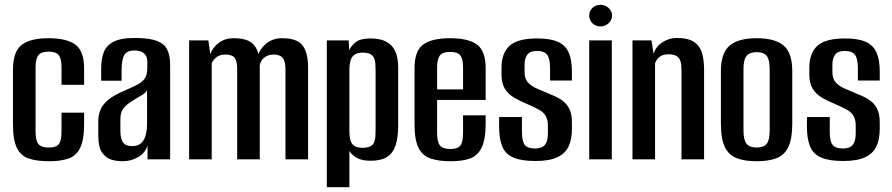

<svg xmlns="http://www.w3.org/2000/svg" viewBox="-20 -663 3710 799"><path d="M185 8Q134 8 100.5 -3Q67 -14 50.5 -47Q34 -80 34 -145V-373Q34 -448 70 -476Q106 -504 182 -504Q258 -504 294 -477Q330 -450 330 -379V-310H236V-383Q236 -418 225 -433Q214 -448 182 -448Q151 -448 139.5 -433Q128 -418 128 -383V-116Q128 -79 139.5 -64Q151 -49 184 -49Q214 -49 225 -63.5Q236 -78 236 -116V-194H330V-145Q330 -81 313.5 -47.5Q297 -14 264.5 -3Q232 8 185 8Z M490 8Q465 8 442.5 1Q420 -6 404.5 -28.5Q389 -51 389 -98V-157Q389 -206 417.5 -235.5Q446 -265 503 -288Q536 -302 555.5 -313Q575 -324 584 -339Q593 -354 593 -380V-405Q593 -424 585.5 -434Q578 -444 566.5 -448.5Q555 -453 540 -453Q507 -453 496.5 -433Q486 -413 486 -369V-327H401V-378Q401 -415 411 -443.5Q421 -472 451 -488.5Q481 -505 540 -505Q601 -505 632.5 -493Q664 -481 676 -456.5Q688 -432 688 -394V0H594V-57Q584 -26 554.5 -9Q525 8 490 8ZM529 -55Q563 -55 577.5 -79.5Q592 -104 592 -148V-287Q585 -275 567 -265Q549 -255 532 -244Q507 -229 494 -212.5Q481 -196 481 -167V-120Q481 -93 487.5 -78.5Q494 -64 505.5 -59.5Q517 -55 529 -55Z M767 0V-495H847L855 -438Q866 -467 891.5 -485.5Q917 -504 952 -504Q1009 -504 1033 -480Q1057 -456 1059 -410H1047Q1054 -450 1082.5 -477Q1111 -504 1153 -504Q1217 -504 1239.5 -473.5Q1262 -443 1262 -382V0H1168V-372Q1168 -408 1156.5 -422Q1145 -436 1119 -436Q1096 -436 1080 -423.5Q1064 -411 1061 -391V0H967V-377Q967 -409 956.5 -422.5Q946 -436 918 -436Q895 -436 881.5 -425.5Q868 -415 861 -400V0Z M1340 116V-495H1431L1433 -454Q1442 -473 1461 -488Q1480 -503 1523 -503Q1562 -503 1587.5 -489.5Q1613 -476 1625 -449.5Q1637 -423 1637 -382V-140Q1637 -90 1626 -57.5Q1615 -25 1590 -9.5Q1565 6 1523 6Q1486 6 1465 -6Q1444 -18 1434 -35V116ZM1489 -48Q1509 -48 1520 -53.5Q1531 -59 1536 -69Q1541 -79 1542 -92Q1543 -105 1543 -120V-371Q1543 -386 1542 -399Q1541 -412 1536 -422.5Q1531 -433 1520 -438.5Q1509 -444 1489 -444Q1469 -444 1458 -437Q1447 -430 1442 -419.5Q1437 -409 1435.5 -396Q1434 -383 1434 -372V-116Q1434 -96 1438 -80.5Q1442 -65 1453.5 -56.5Q1465 -48 1489 -48Z M1856 8Q1805 8 1771.5 -3.5Q1738 -15 1721.5 -48Q1705 -81 1705 -147V-379Q1705 -451 1741 -477.5Q1777 -504 1853 -504Q1929 -504 1965 -477.5Q2001 -451 2001 -379V-247H1799V-110Q1799 -73 1810.5 -58Q1822 -43 1855 -43Q1885 -43 1896 -57.5Q1907 -72 1907 -110V-183H2001V-148Q2001 -83 1984.5 -49Q1968 -15 1936 -3.5Q1904 8 1856 8ZM1799 -291H1907V-383Q1907 -417 1896 -432Q1885 -447 1853 -447Q1822 -447 1810.5 -432Q1799 -417 1799 -383Z M2208 7Q2149 7 2116 -7.5Q2083 -22 2070 -54Q2057 -86 2057 -135V-176H2152V-114Q2152 -76 2163.5 -60.5Q2175 -45 2207 -45Q2235 -45 2247.5 -60Q2260 -75 2260 -107V-141Q2260 -164 2251.5 -179.5Q2243 -195 2224 -206Q2205 -217 2174 -230Q2145 -242 2120.5 -256Q2096 -270 2081.5 -293Q2067 -316 2067 -352V-382Q2067 -441 2100 -472Q2133 -503 2216 -503Q2270 -503 2301.5 -489Q2333 -475 2346.5 -444.5Q2360 -414 2360 -366V-328H2269V-380Q2269 -420 2256.5 -435.5Q2244 -451 2216 -451Q2185 -451 2174 -435Q2163 -419 2163 -396V-363Q2163 -336 2176.5 -320.5Q2190 -305 2212 -295.5Q2234 -286 2262 -274Q2289 -264 2311.5 -250.5Q2334 -237 2347 -214.5Q2360 -192 2360 -154V-127Q2360 -83 2346 -53.5Q2332 -24 2299 -8.5Q2266 7 2208 7Z M2432 0V-495H2526V0ZM2479 -553Q2459 -553 2445.5 -566Q2432 -579 2432 -598Q2432 -617 2445.5 -630Q2459 -643 2479 -643Q2498 -643 2512.5 -630Q2527 -617 2527 -598Q2527 -579 2512.5 -566Q2498 -553 2479 -553Z M2612 0V-495H2691L2700 -439Q2709 -469 2736.5 -487Q2764 -505 2796 -505Q2845 -505 2869.5 -487.5Q2894 -470 2902 -440.5Q2910 -411 2910 -373V0H2816V-366Q2816 -380 2815 -392.5Q2814 -405 2809 -415Q2804 -425 2793 -431Q2782 -437 2761 -437Q2744 -437 2732.5 -431Q2721 -425 2715 -416.5Q2709 -408 2706 -400V0Z M3129 8Q3080 8 3046.5 -4.5Q3013 -17 2996.5 -51Q2980 -85 2980 -149V-367Q2980 -442 3016 -473Q3052 -504 3129 -504Q3205 -504 3241 -473.5Q3277 -443 3277 -367V-149Q3277 -85 3260.5 -51Q3244 -17 3211 -4.5Q3178 8 3129 8ZM3129 -49Q3158 -49 3170.5 -64.5Q3183 -80 3183 -120V-375Q3183 -414 3171 -430Q3159 -446 3129 -446Q3100 -446 3087 -430.5Q3074 -415 3074 -375V-120Q3074 -80 3087 -64.5Q3100 -49 3129 -49Z M3489 7Q3430 7 3397 -7.5Q3364 -22 3351 -54Q3338 -86 3338 -135V-176H3433V-114Q3433 -76 3444.5 -60.5Q3456 -45 3488 -45Q3516 -45 3528.5 -60Q3541 -75 3541 -107V-141Q3541 -164 3532.5 -179.5Q3524 -195 3505 -206Q3486 -217 3455 -230Q3426 -242 3401.5 -256Q3377 -270 3362.5 -293Q3348 -316 3348 -352V-382Q3348 -441 3381 -472Q3414 -503 3497 -503Q3551 -503 3582.5 -489Q3614 -475 3627.5 -444.5Q3641 -414 3641 -366V-328H3550V-380Q3550 -420 3537.5 -435.5Q3525 -451 3497 -451Q3466 -451 3455 -435Q3444 -419 3444 -396V-363Q3444 -336 3457.5 -320.5Q3471 -305 3493 -295.5Q3515 -286 3543 -274Q3570 -264 3592.5 -250.5Q3615 -237 3628 -214.5Q3641 -192 3641 -154V-127Q3641 -83 3627 -53.5Q3613 -24 3580 -8.5Q3547 7 3489 7Z"/></svg>

Font: Alumni Sans SemiBold
Style: Regular
Weight: 600
Designer: Robert E. Leuschke
Foundry: Robert E. Leuschke
Version: Version 1.018